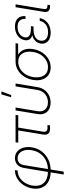

<svg xmlns="http://www.w3.org/2000/svg" viewBox="929 -1698 972 2871"><g transform="rotate(-90 1415.5 -262.0)"><path d="M241.7 204.1 273.9 8.8Q188.5 6.8 130.1 -27.8Q71.8 -62.5 46.4 -123.5Q21 -184.6 34.2 -265.6Q46.4 -339.4 85.4 -397.9Q124.5 -456.5 182.1 -490.7Q239.7 -524.9 308.1 -524.9L301.8 -484.9Q243.7 -484.9 196.5 -455.1Q149.4 -425.3 118.2 -375.2Q86.9 -325.2 76.7 -263.7Q59.1 -156.2 115 -95Q170.9 -33.7 280.3 -31.2L339.4 -387.7Q351.1 -457 390.9 -491Q430.7 -524.9 486.3 -524.9Q544.9 -524.9 585.4 -491.2Q626 -457.5 642.8 -399.9Q659.7 -342.3 647.9 -270.5Q634.3 -187 587.6 -125.5Q541 -64 471.2 -29.1Q401.4 5.9 316.9 8.8L284.7 204.1ZM323.2 -31.2Q396 -34.2 455.3 -64Q514.6 -93.8 554 -147.2Q593.3 -200.7 605.5 -273.9Q615.7 -335 603.5 -382.6Q591.3 -430.2 560.5 -457.5Q529.8 -484.9 483.9 -484.9Q446.3 -484.9 418.9 -463.1Q391.6 -441.4 383.3 -393.6Z M931.6 0Q822.8 0 839.8 -104L901.4 -475.6H717.8L724.6 -515.6H1133.8L1127 -475.6H943.8L882.8 -106.9Q877 -71.3 890.6 -54.9Q904.3 -38.6 940.9 -38.6H981.9L975.6 0Z M1317.4 8.3Q1258.3 8.3 1216.3 -15.6Q1174.3 -39.6 1155.3 -83Q1136.2 -126.5 1146 -185.1L1200.7 -515.6H1243.7L1189 -186Q1177.2 -115.2 1214.4 -73.5Q1251.5 -31.7 1321.8 -31.7Q1391.6 -31.7 1442.6 -73.5Q1493.7 -115.2 1505.4 -186L1560.1 -515.6H1602.5L1547.9 -185.1Q1538.1 -126.5 1505.9 -83Q1473.6 -39.6 1425 -15.6Q1376.5 8.3 1317.4 8.3ZM1397 -582 1440.4 -727.5H1484.4L1430.2 -582Z M1843.8 9.3Q1775.4 9.3 1729 -24.4Q1682.6 -58.1 1663.1 -117.4Q1643.6 -176.8 1656.2 -253.4Q1668.9 -330.6 1708 -389.6Q1747.1 -448.7 1804.7 -482.2Q1862.3 -515.6 1930.7 -515.6H2205.6L2199.2 -477.1H2033.7Q2084 -448.2 2107.2 -390.6Q2130.4 -333 2117.2 -252.4Q2104.5 -176.3 2065.7 -117.2Q2026.9 -58.1 1969.2 -24.4Q1911.6 9.3 1843.8 9.3ZM1927.7 -475.6Q1871.6 -475.6 1823.7 -447.8Q1775.9 -419.9 1743.2 -370.1Q1710.4 -320.3 1699.2 -253.4Q1683.1 -153.8 1722.7 -92.3Q1762.2 -30.8 1846.7 -30.8Q1902.3 -30.8 1950.2 -58.8Q1998 -86.9 2030.8 -137Q2063.5 -187 2074.2 -253.4Q2090.8 -353.5 2051.3 -414.6Q2011.7 -475.6 1927.7 -475.6Z M2363.3 9.3Q2279.3 9.3 2234.1 -32.2Q2189 -73.7 2200.2 -142.1Q2208.5 -190.4 2240.7 -221.2Q2272.9 -252 2324.2 -266.1Q2236.3 -293 2251 -378.4Q2261.7 -443.4 2318.1 -484.1Q2374.5 -524.9 2455.6 -524.9Q2536.6 -524.9 2576.7 -482.2Q2616.7 -439.5 2609.9 -367.2H2568.4Q2572.8 -422.9 2542.5 -454.3Q2512.2 -485.8 2449.2 -485.8Q2386.7 -485.8 2344 -456.1Q2301.3 -426.3 2293.5 -378.4Q2285.6 -334 2317.9 -310.1Q2350.1 -286.1 2420.4 -286.1H2460.9L2459.5 -277.3L2454.6 -247.1H2411.6Q2344.2 -247.1 2298.3 -222.4Q2252.4 -197.8 2243.7 -144Q2234.9 -92.3 2268.8 -61Q2302.7 -29.8 2370.1 -29.8Q2439 -29.8 2482.9 -63.2Q2526.9 -96.7 2539.6 -154.3H2582Q2565.9 -78.1 2506.8 -34.4Q2447.8 9.3 2363.3 9.3Z M2760.3 0Q2707.5 0 2687 -23.2Q2666.5 -46.4 2674.8 -96.2L2744.1 -515.6H2787.1L2717.8 -99.1Q2712.4 -65.4 2723.4 -52Q2734.4 -38.6 2768.1 -38.6H2781.2L2774.4 0Z"/></g></svg>

Font: Inter Display ExtraLight
Style: Italic
Weight: 200
Italic angle: -9.39999°
Designer: Rasmus Andersson
Foundry: rsms
Version: Version 4.000;git-a52131595